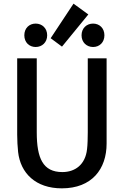

<svg xmlns="http://www.w3.org/2000/svg" viewBox="-20 -1013 727 1050"><path d="M563 -228C563 -88 482 17 318 17C175 17 92 -66 79 -182C76 -212 74 -244 74 -276V-694H181V-290C181 -147 215 -72 321 -72C391 -72 447 -113 456 -197C459 -218 460 -263 460 -290V-694H563ZM257 -804 382 -993 463 -934 319 -758ZM238 -820C238 -781 210 -756 175 -756C140 -756 113 -781 113 -820C113 -859 140 -884 175 -884C210 -884 238 -859 238 -820ZM551 -820C551 -781 524 -756 489 -756C454 -756 426 -781 426 -820C426 -859 454 -884 489 -884C524 -884 551 -859 551 -820Z"/></svg>

Font: Repo Medium
Style: Regular
Weight: 500
Designer: Stefan Peev
Foundry: Context Ltd
Version: Version 1.502